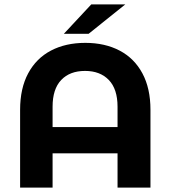

<svg xmlns="http://www.w3.org/2000/svg" viewBox="-20 -849 772 869"><path d="M661 -352V0H512V-155H218V0H71V-352Q71 -449 107.5 -517Q144 -585 210.5 -620Q277 -655 366 -655Q455 -655 521.5 -620Q588 -585 624.5 -517Q661 -449 661 -352ZM512 -274V-366Q512 -446 472.5 -487Q433 -528 365 -528Q296 -528 257 -487Q218 -446 218 -366V-274ZM393 -829H547L381 -696H269Z"/></svg>

Font: Montserrat Ace
Style: Bold
Weight: 700
Designer: Julieta Ulanovsky
Foundry: Julieta Ulanovsky
Version: Version 1